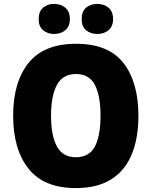

<svg xmlns="http://www.w3.org/2000/svg" viewBox="-20 -1014 772 978"><path d="M685 -424Q685 -310 651 -227.5Q617 -145 546.5 -100.5Q476 -56 366 -56Q204 -56 125.5 -154.5Q47 -253 47 -425Q47 -596 125.5 -693.5Q204 -791 367 -791Q532 -791 608.5 -693.5Q685 -596 685 -424ZM240 -424Q240 -323 270 -268Q300 -213 366 -213Q434 -213 463 -267Q492 -321 492 -424Q492 -527 463 -582Q434 -637 367 -637Q300 -637 270 -581.5Q240 -526 240 -424ZM177 -917Q177 -956 199.5 -975Q222 -994 256 -994Q290 -994 313 -974.5Q336 -955 336 -917Q336 -880 313 -860.5Q290 -841 256 -841Q222 -841 199.5 -860Q177 -879 177 -917ZM396 -917Q396 -956 418.5 -975Q441 -994 476 -994Q510 -994 533 -974.5Q556 -955 556 -917Q556 -880 533 -860.5Q510 -841 476 -841Q441 -841 418.5 -860Q396 -879 396 -917Z"/></svg>

Font: Noto Sans Malayalam UI SemiCondensed Black
Style: Regular
Weight: 900
Width: 4
Designer: Jelle Bosma - Monotype Design Team
Foundry: Monotype Imaging Inc.
Version: Version 2.104; ttfautohint (v1.8.4.7-5d5b)